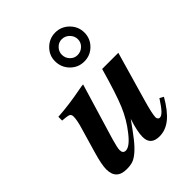

<svg xmlns="http://www.w3.org/2000/svg" viewBox="-214 -860 984 984"><g transform="rotate(-45 278.0 -368.5)"><path d="M500 -130.9 521 -119.1Q482.9 -52.7 444.6 -22Q406.2 8.8 361.8 8.8Q297.9 8.8 297.9 -50.8Q297.9 -90.3 320.8 -159.2Q280.8 -103 256.6 -72.5Q232.4 -42 209.5 -22.5Q186.5 -2.9 168.2 2.9Q149.9 8.8 124 8.8Q48.8 8.8 48.8 -64.9Q48.8 -100.1 69.8 -170.9L107.9 -301.8Q122.1 -348.1 122.1 -375Q122.1 -390.1 111.8 -394.8Q101.6 -399.4 65.9 -401.9V-429.2Q145 -433.6 245.1 -453.1Q265.1 -457 272.9 -457L181.2 -151.9Q167 -103 167 -86.9Q167 -62 188 -62Q216.8 -62 259.8 -117.2Q302.7 -170.9 330.3 -236.6Q357.9 -302.2 397.9 -443.8H515.1L439 -179.2Q416 -99.6 416 -75.2Q416 -67.9 420.2 -63Q424.3 -58.1 430.2 -58.1Q442.9 -58.1 458.5 -74.5Q474.1 -90.8 500 -130.9ZM359.9 -746.1Q403.3 -746.1 434.6 -714.8Q465.8 -683.6 465.8 -640.1Q465.8 -596.7 435.1 -565.9Q404.3 -535.2 360.8 -535.2Q316.4 -535.2 285.6 -566.7Q254.9 -598.1 254.9 -643.1Q254.9 -685.1 285.9 -715.6Q316.9 -746.1 359.9 -746.1ZM358.9 -698.2Q336.4 -698.2 319.8 -681.2Q303.2 -664.1 303.2 -641.1Q303.2 -617.2 319.8 -600.1Q336.4 -583 358.9 -583Q383.3 -583 400.6 -599.6Q418 -616.2 418 -639.2Q418 -663.1 400.4 -680.7Q382.8 -698.2 358.9 -698.2Z"/></g></svg>

Font: Accordance
Style: Bold-Italic
Weight: 700
Italic angle: -11°
Version: Version 1.2 (build January 31, 2020) Miklal Software Solutio